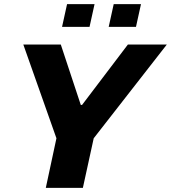

<svg xmlns="http://www.w3.org/2000/svg" viewBox="-20 -902 821 922"><path d="M200 0 251 -238 92 -688H272L368 -398H374L594 -688H781L430 -238L378 0ZM502 -773 526 -882H657L633 -773ZM278 -773 302 -882H434L410 -773Z"/></svg>

Font: Saira SemiExpanded
Style: Bold Italic
Weight: 700
Width: 6
Italic angle: -12°
Designer: Hector Gatti with collaboration of the Omnibus-Type team
Foundry: Omnibus-Type
Version: Version 1.101